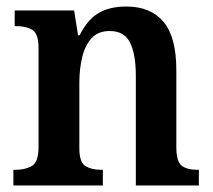

<svg xmlns="http://www.w3.org/2000/svg" viewBox="-20 -568 653 588"><path d="M21 0V-48H27Q58 -48 78 -60Q98 -72 98 -118V-422Q98 -465 79 -476.5Q60 -488 30 -488H25V-536H207L219 -460H224Q247 -507 281 -527.5Q315 -548 367 -548Q441 -548 480.5 -501.5Q520 -455 520 -353V-119Q520 -73 536.5 -60.5Q553 -48 584 -48H589V0H396V-336Q396 -401 378.5 -437Q361 -473 316 -473Q280 -473 260 -450.5Q240 -428 231.5 -392Q223 -356 223 -314V-114Q223 -71 241.5 -59.5Q260 -48 290 -48H295V0Z"/></svg>

Font: Noto Serif Georgian SemiCondensed SemiBold
Style: Regular
Weight: 600
Width: 4
Designer: Monotype Design Team, Akaki Razmadze
Foundry: Google LLC
Version: Version 2.003; ttfautohint (v1.8.4.7-5d5b)